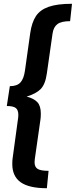

<svg xmlns="http://www.w3.org/2000/svg" viewBox="-20 -858 401 1016"><path d="M351 -746Q305 -746 284 -730.5Q263 -715 258 -680L228 -470Q220 -412 195.5 -387Q171 -362 121 -347Q159 -337 177.5 -317.5Q196 -298 196 -257Q196 -237 194 -225L164 -15Q163 -9 163 1Q163 26 179.5 36Q196 46 237 46L228 138Q134 138 89.5 106.5Q45 75 45 10Q45 -11 47 -22L74 -220Q77 -237 77 -250Q77 -276 63.5 -286.5Q50 -297 16 -297L32 -402Q70 -402 88 -421.5Q106 -441 112 -484L140 -683Q148 -739 170 -772.5Q192 -806 237.5 -822Q283 -838 361 -838Z"/></svg>

Font: FiraGO Medium
Style: Italic
Weight: 500
Italic angle: -8°
Designer: bBox Type GmbH
Foundry: bBox Type GmbH
Version: Version 1.001